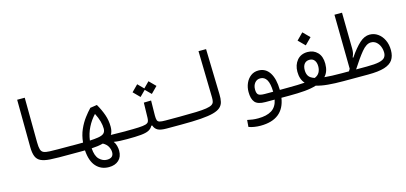

<svg xmlns="http://www.w3.org/2000/svg" viewBox="-75 -1232 4252 2009"><g transform="rotate(-15 2051.0 -228.0)"><path d="M580.1 2.4Q568.8 2.4 557.9 2.4Q546.9 2.4 536.1 2.4Q478.5 2.4 428.2 2.2Q377.9 2 332 -1Q269.5 -5.4 232.9 -22.5Q196.3 -39.6 180.7 -77.6Q165 -115.7 164.6 -182.1L160.6 -693.4H242.7L246.6 -209Q247.1 -157.7 255.1 -131.3Q263.2 -105 285.4 -95.2Q307.6 -85.4 350.6 -84Q392.1 -82.5 437.7 -82.3Q483.4 -82 542.5 -82Q552.7 -82 563.7 -82Q574.7 -82 585.9 -82Q609.4 -82 609.4 -43.9Q609.4 -19 601.8 -8.3Q594.2 2.4 580.1 2.4Z M907.7 236.3Q822.8 236.3 769.8 177.7Q716.8 119.1 709 2Q685.1 2.4 657.7 2.4Q630.4 2.4 599.6 2.4Q594.7 2.4 589.8 2.4Q585 2.4 580.1 2.4Q564.9 2.4 558.8 -7.1Q552.7 -16.6 552.7 -44.9Q552.7 -67.9 561.8 -74.7Q570.8 -81.5 585.9 -81.5Q622.6 -81.5 653.3 -81.5Q684.1 -81.5 710.4 -82Q717.8 -159.2 745.6 -221.7Q773.4 -284.2 809.6 -332Q845.7 -379.9 878.4 -413.6L952.1 -424.8Q989.3 -360.4 1011 -298.1Q1032.7 -235.8 1032.7 -167.5Q1032.7 -117.2 1012.2 -84Q1085.4 -81.5 1171.9 -81.5Q1196.3 -81.5 1207.8 -75.9Q1219.2 -70.3 1219.2 -45.9Q1219.2 -14.6 1207.3 -6.1Q1195.3 2.4 1166 2.4Q1128.9 2.4 1091.8 1Q1054.7 -0.5 1022.5 -6.3Q1039.6 16.1 1046.6 44.9Q1053.7 73.7 1053.7 96.7Q1053.7 163.6 1013.9 200Q974.1 236.3 907.7 236.3ZM785.2 -84Q837.4 -86.4 874.5 -92.3Q919.4 -99.1 938.5 -116.9Q957.5 -134.8 957.5 -167.5Q957.5 -204.6 945.6 -248Q933.6 -291.5 908.7 -339.4Q860.8 -289.1 827.9 -224.1Q794.9 -159.2 785.2 -84ZM907.7 -18.6Q877.9 -10.7 847.7 -6.6Q817.4 -2.4 782.2 -0.5Q787.6 84 824.7 120.1Q861.8 156.2 906.7 156.2Q978.5 156.2 978.5 93.8Q978.5 64.5 962.6 33.7Q946.8 2.9 907.7 -18.6Z M1166 2.4 1171.9 -82Q1260.7 -82 1312.5 -84.5Q1364.3 -86.9 1388.9 -94.2Q1413.6 -101.6 1421.1 -116.2Q1428.7 -130.9 1429.2 -155.8L1433.1 -321.3L1512.2 -323.2L1509.8 -160.6Q1509.8 -127 1515.4 -110.1Q1521 -93.3 1541 -87.6Q1561 -82 1604.5 -82H1757.8Q1793 -82 1793 -44.9Q1793 -17.1 1781.2 -7.3Q1769.5 2.4 1752 2.4H1593.3Q1527.3 2.4 1497.6 -14.6Q1467.8 -31.7 1456.1 -67.4H1445.8Q1431.2 -38.6 1401.9 -23.4Q1372.6 -8.3 1316.7 -2.9Q1260.7 2.4 1166 2.4ZM1537.6 -387.2 1476.6 -448.2 1415.5 -387.2 1347.2 -456.1 1415.5 -524.9 1476.6 -463.4 1537.6 -524.9 1606 -456.1Z M1752 2.4Q1724.1 2.4 1724.1 -41Q1724.1 -64.9 1733.6 -73.5Q1743.2 -82 1757.8 -82Q1865.7 -82 1935.8 -84.5Q2005.9 -86.9 2046.9 -93.5Q2087.9 -100.1 2107.2 -111.8Q2126.5 -123.5 2131.6 -142.1Q2136.7 -160.6 2136.2 -187L2125 -693.4H2207L2220.2 -200.2Q2221.7 -153.8 2213.6 -119.6Q2205.6 -85.4 2179.7 -62Q2153.8 -38.6 2102.3 -24.4Q2050.8 -10.3 1965.3 -3.9Q1879.9 2.4 1752 2.4Z M2550.8 228.5Q2518.1 228.5 2484.1 223.1Q2450.2 217.8 2424.3 207.5L2430.2 133.8Q2460.4 140.6 2487.8 144Q2515.1 147.5 2547.4 147.5Q2638.7 147.5 2693.4 113.8Q2748 80.1 2763.7 2.4H2663.1Q2581.1 2.4 2550.5 -33.9Q2520 -70.3 2520 -145Q2520 -195.3 2539.1 -238.8Q2558.1 -282.2 2593.3 -309.1Q2628.4 -335.9 2676.8 -335.9Q2754.4 -335.9 2797.4 -269.3Q2840.3 -202.6 2842.3 -81.5L2929.7 -82Q2954.1 -82 2962.9 -73Q2971.7 -64 2971.7 -39.6Q2971.7 -15.6 2960 -6.6Q2948.2 2.4 2923.8 2.4H2836.9Q2802.7 228.5 2550.8 228.5ZM2770 -81.1Q2768.1 -169.9 2743.9 -210.7Q2719.7 -251.5 2674.8 -251.5Q2637.7 -251.5 2615 -223.6Q2592.3 -195.8 2592.3 -152.8Q2592.3 -110.8 2609.9 -95.9Q2627.4 -81.1 2681.2 -81.1Q2688 -81.1 2695.3 -81.1Q2702.6 -81.1 2710.4 -81.1Q2724.6 -81.1 2739.5 -81.1Q2754.4 -81.1 2770 -81.1Z M2922.9 2.4 2929.7 -82Q3041.5 -82 3112.3 -87.4Q3068.4 -135.3 3068.4 -216.8Q3068.4 -291 3109.6 -340.3Q3150.9 -389.6 3224.1 -389.6Q3288.6 -389.6 3330.6 -346.4Q3372.6 -303.2 3372.6 -223.6Q3372.6 -137.2 3326.2 -89.4Q3397.9 -82 3516.6 -82Q3541.5 -82 3553 -73.5Q3564.5 -64.9 3564.5 -43Q3564.5 -17.1 3549.6 -7.3Q3534.7 2.4 3508.3 2.4Q3416.5 2.4 3343.5 -4.2Q3270.5 -10.7 3216.8 -27.3Q3163.6 -10.3 3090.6 -3.9Q3017.6 2.4 2922.9 2.4ZM3227.5 -107.9Q3263.2 -122.6 3278.8 -150.9Q3294.4 -179.2 3294.4 -215.8Q3294.4 -256.8 3275.9 -281.2Q3257.3 -305.7 3222.7 -305.7Q3187 -305.7 3167 -281.5Q3147 -257.3 3147 -213.4Q3147 -174.8 3163.8 -148.9Q3180.7 -123 3227.5 -107.9ZM3225.1 -461.4 3154.8 -531.7 3225.1 -602.5 3295.4 -531.7Z M3509.8 2.4 3515.6 -82H3590.8Q3598.6 -94.7 3605.5 -106L3597.7 -693.4H3679.7L3685.1 -304.7Q3685.5 -277.8 3681.4 -256.6Q3677.2 -235.4 3666 -212.9L3671.9 -208.5Q3736.3 -302.7 3789.1 -350.1Q3841.8 -397.5 3897.5 -397.5Q3946.3 -397.5 3985.8 -370.1Q4025.4 -342.8 4049.1 -293.9Q4072.8 -245.1 4072.8 -181.2Q4072.8 -119.6 4045.7 -78.9Q4018.6 -38.1 3953.9 -17.8Q3889.2 2.4 3776.4 2.4ZM3668.5 -82H3783.7Q3872.6 -82 3918.5 -92.5Q3964.4 -103 3981 -124Q3997.6 -145 3997.6 -175.8Q3997.6 -210.4 3984.9 -242.2Q3972.2 -273.9 3948 -294.4Q3923.8 -314.9 3889.6 -314.9Q3840.8 -314.9 3787.8 -250.5Q3734.9 -186 3668.5 -82Z"/></g></svg>

Font: Cascadia Code NF SemiLight
Style: Regular
Weight: 350
Monospace: yes
Designer: Aaron Bell
Foundry: Saja Typeworks
Version: Version 2404.023; ttfautohint (v1.8.4)